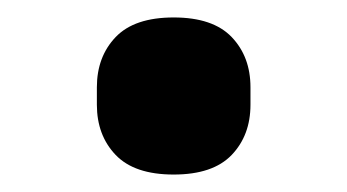

<svg xmlns="http://www.w3.org/2000/svg" viewBox="-20 -413 398 220"><path d="M179 -213Q134 -213 112.5 -235.5Q91 -258 91 -293V-313Q91 -348 112.5 -370.5Q134 -393 179 -393Q224 -393 245.5 -370.5Q267 -348 267 -313V-293Q267 -258 245.5 -235.5Q224 -213 179 -213Z"/></svg>

Font: IBM Plex Sans Thai
Style: Bold
Weight: 700
Designer: Mike Abbink, Paul van der Laan, Pieter van Rosmalen, Ben Mitchell, Mark Frömberg
Foundry: Bold Monday
Version: Version 1.2